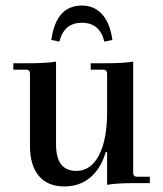

<svg xmlns="http://www.w3.org/2000/svg" viewBox="-20 -660 589 692"><path d="M275 -640Q320 -640 348.5 -608Q377 -576 385 -516L356 -510Q340 -578 275 -578Q211 -578 194 -510L165 -516Q182 -640 275 -640ZM212 12Q152 12 120 -26Q88 -64 88 -134V-394Q88 -409 74 -409H28V-432H77Q148 -432 182 -438V-139Q182 -44 255 -44Q307 -44 336.5 -100Q366 -156 366 -256V-394Q366 -409 352 -409H307V-432H356Q426 -432 460 -438V-37Q460 -23 475 -23H520V0H463Q402 0 366 6V-112H361Q344 -53 305.5 -20.5Q267 12 212 12Z"/></svg>

Font: Arapey
Style: Regular
Weight: 400
Designer: Eduardo Rodriguez Tunni
Foundry: Eduardo Rodriguez Tunni
Version: Version 4.000